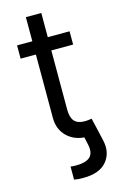

<svg xmlns="http://www.w3.org/2000/svg" viewBox="-133 -732 628 997"><g transform="rotate(-15 181.5 -234.0)"><path d="M136.7 204.1V133.8Q143.6 134.8 150.9 135.3Q158.2 135.7 164.1 135.7Q220.2 135.7 242.2 114.3Q264.2 92.8 253.9 46.4L243.2 -2.9H324.2L335.4 46.4Q351.1 114.3 312.5 161.1Q273.9 208 185.5 208Q168.9 208 156 206.8Q143.1 205.6 136.7 204.1ZM113.3 -675.8H196.3V-156.2Q196.3 -113.8 213.9 -94Q231.4 -74.2 269.5 -74.2Q277.8 -74.2 286.9 -75.2Q295.9 -76.2 306.6 -78.1L324.2 -2.9Q312.5 1.5 295.7 4.2Q278.8 6.8 261.7 6.8Q195.8 6.8 154.5 -32.2Q113.3 -71.3 113.3 -133.8ZM313.5 -545.9V-474.6H31.2V-545.9Z"/></g></svg>

Font: Inter
Style: Regular
Weight: 400
Designer: Rasmus Andersson
Foundry: rsms
Version: Version 4.000;git-8c9346024